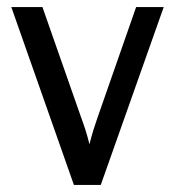

<svg xmlns="http://www.w3.org/2000/svg" viewBox="-20 -517 495 543"><path d="M100 -497H12L189 6H265L443 -497H365L256 -185C248 -162 241 -141 233 -109C225 -142 217 -164 208 -189Z"/></svg>

Font: Rosario
Style: Regular
Weight: 400
Designer: Hector Gatti
Foundry: Omnibus Type
Version: Version 1.100